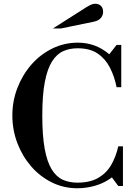

<svg xmlns="http://www.w3.org/2000/svg" viewBox="-20 -994 727 1026"><path d="M393 12Q320 12 256.5 -19.5Q193 -51 146 -105.5Q99 -160 72.5 -230Q46 -300 46 -377Q46 -454 73 -524Q100 -594 147.5 -648.5Q195 -703 259 -734.5Q323 -766 396 -766Q443 -766 484.5 -751Q526 -736 564 -704L603 -754H628V-528H603Q592 -584 568 -631.5Q544 -679 502.5 -707.5Q461 -736 395 -736Q352 -736 317.5 -720.5Q283 -705 258 -665.5Q233 -626 219.5 -556Q206 -486 206 -377Q206 -268 219 -198Q232 -128 256.5 -88.5Q281 -49 315.5 -33.5Q350 -18 393 -18Q462 -18 506 -44Q550 -70 575 -114Q600 -158 612 -212H637V0H612L578 -46Q538 -16 490 -2Q442 12 393 12ZM263 -842 414 -938Q449 -961 463 -967.5Q477 -974 487 -974Q508 -974 519.5 -962.5Q531 -951 531 -931Q531 -912 518.5 -897.5Q506 -883 481 -878L306 -842Z"/></svg>

Font: Libre Bodoni
Style: Regular
Weight: 400
Designer: Pablo Impallari, Rodrigo Fuenzalida
Foundry: Impallari Type
Version: Version 2.005;gftools[0.9.23]